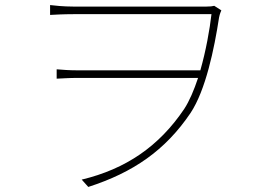

<svg xmlns="http://www.w3.org/2000/svg" viewBox="-20 -715 1040 759"><path d="M827 -692C820 -690 810 -689 796 -689H270C231 -689 194 -693 178 -695V-656C197 -657 230 -659 270 -659H816C809 -598 794 -514 772 -437H285C253 -437 229 -439 204 -441V-404C229 -405 253 -407 285 -407H763C747 -359 729 -316 708 -284C609 -137 478 -47 303 -5L329 24C506 -33 633 -120 733 -268C793 -358 827 -522 846 -646C849 -661 853 -669 855 -674Z"/></svg>

Font: Noto Sans Japanese Thin
Style: Regular
Weight: 100
Designer: Ryoko NISHIZUKA (kana & ideographs); Paul D. Hunt (Latin, Greek & Cyrillic); Wenlong ZHANG (bopomofo); Sandoll Communica
Foundry: Adobe Systems Incorporated
Version: Version 1.000;PS 1;hotconv 1.0.78;makeotf.lib2.5.61930